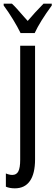

<svg xmlns="http://www.w3.org/2000/svg" viewBox="-45 -786 302 1046"><path d="M-13 231V159Q6 167 22 167Q45 167 55 147.5Q65 128 65 85V-537H146V82Q146 160 118 200Q90 240 36 240Q7 240 -13 231ZM237 -756Q172 -667 144 -606H67Q51 -639 26 -680Q1 -721 -25 -756V-766H20Q39 -749 87 -693L106 -672Q143 -716 192 -766H237Z"/></svg>

Font: Noto Sans UI Cond
Style: Regular
Weight: 400
Width: 3
Designer: Monotype Design Team
Foundry: Monotype Imaging Inc.
Version: Version 1.001